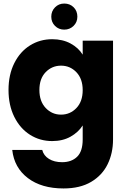

<svg xmlns="http://www.w3.org/2000/svg" viewBox="-20 -787 719 1082"><path d="M274 -566Q333 -566 377.5 -542Q422 -518 446 -479V-558H617V-1Q617 76 586.5 138.5Q556 201 493.5 238Q431 275 338 275Q214 275 137 216.5Q60 158 49 58H218Q226 90 256 108.5Q286 127 330 127Q383 127 414.5 96.5Q446 66 446 -1V-80Q421 -41 377 -16.5Q333 8 274 8Q205 8 149 -27.5Q93 -63 60.5 -128.5Q28 -194 28 -280Q28 -366 60.5 -431Q93 -496 149 -531Q205 -566 274 -566ZM446 -279Q446 -343 410.5 -380Q375 -417 324 -417Q273 -417 237.5 -380.5Q202 -344 202 -280Q202 -216 237.5 -178.5Q273 -141 324 -141Q375 -141 410.5 -178Q446 -215 446 -279ZM342 -620Q311 -620 290 -641Q269 -662 269 -693Q269 -724 290 -745.5Q311 -767 342 -767Q374 -767 395 -746Q416 -725 416 -693Q416 -662 394.5 -641Q373 -620 342 -620Z"/></svg>

Font: Fz Poppins
Style: Bold
Weight: 700
Designer: Ninad Kale (Devanagari), Jonny Pinhorn (Latin)
Foundry: Indian Type Foundry
Version: Vit hóa bi Vntype.Com & FontZin.Com